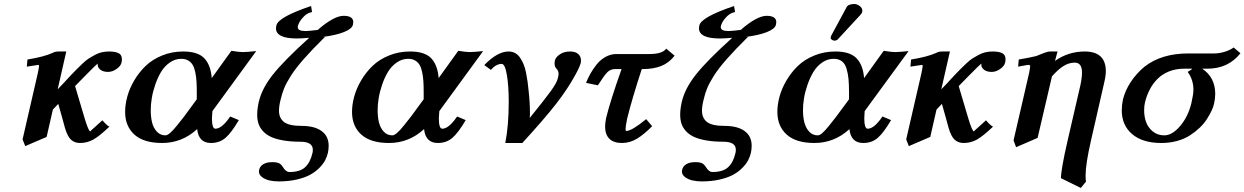

<svg xmlns="http://www.w3.org/2000/svg" viewBox="-20 -702 6216 959"><path d="M586.9 -390.1Q584 -373 562.7 -357.9Q541.5 -342.8 520 -342.8Q495.6 -342.8 481.7 -353.5Q467.8 -364.3 467.8 -378.9Q467.8 -381.8 469.2 -384.8Q460.4 -379.9 397 -314.9L355 -272L402.8 -110.8Q422.4 -45.9 431.2 -45.9Q430.7 -45.9 436.5 -51.8L459.5 -72.3L491.2 -101.1Q519 -69.8 526.9 -69.8Q476.1 -21.5 445.6 -4.6Q415 12.2 379.9 12.2Q352.5 12.2 334.7 -4.2Q316.9 -20.5 304.2 -64L290 -116.2Q279.3 -155.3 271 -183.1L244.1 -154.8L212.9 -18.1L106 27.8L92.8 -5.9L168.9 -336.9Q174.8 -365.2 174.8 -372.1Q174.8 -377.9 171.9 -377.9Q168 -377.9 113.8 -369.1L117.2 -404.8Q199.2 -418 243.2 -438Q253.9 -444.8 273.9 -444.8H311L268.1 -255.9L298.8 -288.1Q320.8 -311 333 -325.2L364.3 -357.4L392.6 -384.8Q410.6 -401.9 423.3 -409.9Q436 -418 453.6 -427.5Q471.2 -437 488.5 -440.9Q505.9 -444.8 524.9 -444.8Q555.7 -444.8 572.3 -436.5Q588.9 -428.2 588.9 -405.8Q588.9 -396 586.9 -390.1Z M895 -444.8Q968.3 -444.8 1000.5 -410.9Q1032.7 -377 1037.6 -312L1135.7 -448.2Q1175.8 -441.9 1191.9 -441.9Q1211.9 -441.9 1259.8 -446.8L1041 -147Q1038.6 -116.2 1038.6 -111.8Q1038.6 -59.1 1055.7 -59.1Q1088.4 -59.1 1129.9 -120.1L1172.9 -102.1Q1135.7 -38.6 1106 -13.2Q1076.2 12.2 1033.7 12.2Q972.2 12.2 964.8 -57.1Q889.2 12.2 789.6 12.2Q698.2 12.2 651.6 -29.5Q605 -71.3 605 -143.1Q605 -180.2 616 -220.2Q627 -260.3 650.6 -300.5Q674.3 -340.8 707.5 -372.8Q740.7 -404.8 789.6 -424.8Q838.4 -444.8 895 -444.8ZM962.9 -206.1V-241.2Q962.9 -273.4 961.4 -296.1Q960 -318.8 955.3 -341.6Q950.7 -364.3 942.4 -377.9Q934.1 -391.6 919.9 -399.9Q905.8 -408.2 885.7 -408.2Q854.5 -408.2 827.9 -389.6Q801.3 -371.1 784.2 -342.3Q767.1 -313.5 755.1 -278.3Q743.2 -243.2 738 -210.9Q732.9 -178.7 732.9 -151.9Q732.9 -117.7 739.5 -90.6Q746.1 -63.5 763.2 -44.7Q780.3 -25.9 806.6 -25.9Q815.4 -25.9 829.6 -37.8Q843.8 -49.8 865.7 -77.1L901.9 -123L943.8 -180.2Z M1538.6 -642.1 1522.5 -637.2Q1518.6 -635.7 1509.3 -629.6Q1500 -623.5 1486.1 -606.7Q1472.2 -589.8 1467.3 -569.8V-565.9Q1467.3 -546.9 1506.3 -546.9Q1522.9 -546.9 1580.6 -554.2L1567.4 -553.2Q1648.4 -623 1696.3 -623Q1744.6 -623 1744.6 -590.8Q1744.6 -587.9 1742.7 -578.1Q1737.8 -557.6 1697 -541.5Q1656.2 -525.4 1588.4 -517.1L1603.5 -518.1Q1540 -455.6 1498.3 -408.2Q1456.5 -360.8 1433.3 -324.2Q1410.2 -287.6 1399.4 -261.5Q1388.7 -235.4 1381.3 -203.1Q1373.5 -172.9 1373.5 -148.9Q1373.5 -112.3 1398.4 -92.8Q1423.3 -73.2 1486.3 -73.2Q1551.3 -73.2 1586.4 -47.4Q1621.6 -21.5 1621.6 25.9Q1621.6 44.4 1617.7 62Q1613.3 80.6 1603.8 98.9Q1594.2 117.2 1575 136.7Q1555.7 156.2 1529.5 170.7Q1503.4 185.1 1462.6 194.6Q1421.9 204.1 1372.6 204.1Q1348.6 204.1 1327.1 199.5Q1305.7 194.8 1289.6 183.1Q1273.4 171.4 1273.4 154.8Q1273.4 148.9 1274.4 146Q1278.3 128.4 1294.9 118.2Q1311.5 107.9 1339.4 107.9Q1363.8 107.9 1374.5 113.8Q1385.3 119.6 1392.6 131.8Q1407.7 157.2 1425.3 157.2Q1478 157.2 1503.9 133.3Q1529.8 109.4 1540.5 63Q1542.5 57.1 1542.5 45.9Q1542.5 5.9 1480.5 5.9Q1430.7 5.9 1392.8 -1Q1355 -7.8 1331.1 -19.5Q1307.1 -31.2 1292 -48.6Q1276.9 -65.9 1270.8 -85.4Q1264.6 -105 1264.6 -128.9Q1264.6 -157.7 1272.5 -192.9Q1288.1 -260.3 1343.3 -329.8Q1398.4 -399.4 1524.4 -513.2Q1482.4 -509.8 1463.4 -509.8Q1358.4 -509.8 1358.4 -561Q1358.4 -563.5 1360.4 -575.2Q1370.6 -617.2 1533.7 -671.9Z M2028.3 -444.8Q2101.6 -444.8 2133.8 -410.9Q2166 -377 2170.9 -312L2269 -448.2Q2309.1 -441.9 2325.2 -441.9Q2345.2 -441.9 2393.1 -446.8L2174.3 -147Q2171.9 -116.2 2171.9 -111.8Q2171.9 -59.1 2189 -59.1Q2221.7 -59.1 2263.2 -120.1L2306.2 -102.1Q2269 -38.6 2239.3 -13.2Q2209.5 12.2 2167 12.2Q2105.5 12.2 2098.1 -57.1Q2022.5 12.2 1922.9 12.2Q1831.5 12.2 1784.9 -29.5Q1738.3 -71.3 1738.3 -143.1Q1738.3 -180.2 1749.3 -220.2Q1760.3 -260.3 1783.9 -300.5Q1807.6 -340.8 1840.8 -372.8Q1874 -404.8 1922.9 -424.8Q1971.7 -444.8 2028.3 -444.8ZM2096.2 -206.1V-241.2Q2096.2 -273.4 2094.7 -296.1Q2093.3 -318.8 2088.6 -341.6Q2084 -364.3 2075.7 -377.9Q2067.4 -391.6 2053.2 -399.9Q2039.1 -408.2 2019 -408.2Q1987.8 -408.2 1961.2 -389.6Q1934.6 -371.1 1917.5 -342.3Q1900.4 -313.5 1888.4 -278.3Q1876.5 -243.2 1871.3 -210.9Q1866.2 -178.7 1866.2 -151.9Q1866.2 -117.7 1872.8 -90.6Q1879.4 -63.5 1896.5 -44.7Q1913.6 -25.9 1939.9 -25.9Q1948.7 -25.9 1962.9 -37.8Q1977.1 -49.8 1999 -77.1L2035.2 -123L2077.1 -180.2Z M2827.6 -444.8Q2854 -444.8 2867.9 -432.4Q2881.8 -419.9 2881.8 -400.9Q2881.8 -393.1 2880.9 -388.2Q2875.5 -366.7 2851.6 -324.2Q2815.4 -257.8 2758.3 -184.1Q2701.2 -110.4 2588.9 12.2H2503.9Q2521 -76.2 2521 -192.9Q2521 -273.4 2511.7 -328.1Q2502.4 -382.8 2485.8 -382.8Q2458 -382.8 2431.6 -353L2398.9 -377Q2464.8 -444.8 2520 -444.8Q2538.1 -444.8 2552.7 -437Q2567.4 -429.2 2577.6 -413.8Q2587.9 -398.4 2595.2 -381.1Q2602.5 -363.8 2607.4 -339.1Q2612.3 -314.5 2615.2 -293.9Q2618.2 -273.4 2620.6 -246.1Q2627 -189 2627 -134.8Q2627 -119.6 2626 -112.8Q2698.7 -202.6 2729.7 -245.1Q2760.7 -287.6 2765.6 -309.1Q2770 -323.7 2770 -333Q2770 -348.6 2758.8 -359.9Q2750 -368.7 2750 -384.8Q2750 -396 2752 -400.9Q2755.4 -416 2776.1 -430.4Q2796.9 -444.8 2827.6 -444.8Z M3058.6 -432.1H3223.1Q3288.6 -432.1 3307.6 -459L3349.6 -423.8Q3320.8 -387.2 3282 -372.1Q3243.2 -356.9 3188.5 -356.9H3185.5Q3137.7 -211.4 3112.3 -108.9Q3104.5 -68.8 3104.5 -58.1Q3104.5 -47.9 3108.4 -47.9Q3135.3 -47.9 3207.5 -106.9L3237.3 -71.8Q3198.2 -31.7 3162.4 -9.8Q3126.5 12.2 3086.4 12.2Q3045.4 12.2 3023.9 -8.8Q3002.4 -29.8 3002.4 -69.8Q3002.4 -86.4 3007.3 -111.8Q3026.4 -192.4 3084.5 -356.9H3051.3Q3029.3 -356.9 3013.7 -341.3Q2998 -325.7 2966.3 -275.9L2907.2 -288.1Q2916 -311 2928.7 -333.7Q2941.4 -356.4 2960 -379.9Q2978.5 -403.3 3004.4 -417.7Q3030.3 -432.1 3058.6 -432.1Z M3651.4 -642.1 3635.3 -637.2Q3631.3 -635.7 3622.1 -629.6Q3612.8 -623.5 3598.9 -606.7Q3585 -589.8 3580.1 -569.8V-565.9Q3580.1 -546.9 3619.1 -546.9Q3635.7 -546.9 3693.4 -554.2L3680.2 -553.2Q3761.2 -623 3809.1 -623Q3857.4 -623 3857.4 -590.8Q3857.4 -587.9 3855.5 -578.1Q3850.6 -557.6 3809.8 -541.5Q3769 -525.4 3701.2 -517.1L3716.3 -518.1Q3652.8 -455.6 3611.1 -408.2Q3569.3 -360.8 3546.1 -324.2Q3522.9 -287.6 3512.2 -261.5Q3501.5 -235.4 3494.1 -203.1Q3486.3 -172.9 3486.3 -148.9Q3486.3 -112.3 3511.2 -92.8Q3536.1 -73.2 3599.1 -73.2Q3664.1 -73.2 3699.2 -47.4Q3734.4 -21.5 3734.4 25.9Q3734.4 44.4 3730.5 62Q3726.1 80.6 3716.6 98.9Q3707 117.2 3687.7 136.7Q3668.5 156.2 3642.3 170.7Q3616.2 185.1 3575.4 194.6Q3534.7 204.1 3485.4 204.1Q3461.4 204.1 3439.9 199.5Q3418.5 194.8 3402.3 183.1Q3386.2 171.4 3386.2 154.8Q3386.2 148.9 3387.2 146Q3391.1 128.4 3407.7 118.2Q3424.3 107.9 3452.1 107.9Q3476.6 107.9 3487.3 113.8Q3498 119.6 3505.4 131.8Q3520.5 157.2 3538.1 157.2Q3590.8 157.2 3616.7 133.3Q3642.6 109.4 3653.3 63Q3655.3 57.1 3655.3 45.9Q3655.3 5.9 3593.3 5.9Q3543.5 5.9 3505.6 -1Q3467.8 -7.8 3443.8 -19.5Q3419.9 -31.2 3404.8 -48.6Q3389.6 -65.9 3383.5 -85.4Q3377.4 -105 3377.4 -128.9Q3377.4 -157.7 3385.3 -192.9Q3400.9 -260.3 3456.1 -329.8Q3511.2 -399.4 3637.2 -513.2Q3595.2 -509.8 3576.2 -509.8Q3471.2 -509.8 3471.2 -561Q3471.2 -563.5 3473.1 -575.2Q3483.4 -617.2 3646.5 -671.9Z M4152.8 -444.8Q4226.1 -444.8 4258.5 -410.6Q4291 -376.5 4295.9 -312L4394 -448.2Q4434.1 -441.9 4449.7 -441.9Q4470.2 -441.9 4518.1 -446.8L4298.8 -147Q4296.9 -122.6 4296.9 -111.8Q4296.9 -59.1 4314 -59.1Q4346.2 -59.1 4387.7 -120.1L4430.7 -102.1Q4393.6 -38.6 4364 -13.2Q4334.5 12.2 4292 12.2Q4230 12.2 4222.7 -57.1Q4147 12.2 4047.9 12.2Q3956.5 12.2 3909.7 -29.5Q3862.8 -71.3 3862.8 -143.1Q3862.8 -180.2 3873.8 -220.2Q3884.8 -260.3 3908.4 -300.5Q3932.1 -340.8 3965.3 -372.8Q3998.5 -404.8 4047.4 -424.8Q4096.2 -444.8 4152.8 -444.8ZM4220.7 -206.1V-241.2Q4220.7 -282.2 4218 -309.1Q4215.3 -335.9 4207.8 -360.4Q4200.2 -384.8 4184.3 -396.5Q4168.5 -408.2 4144 -408.2Q4112.8 -408.2 4086.2 -389.6Q4059.6 -371.1 4042.5 -342.3Q4025.4 -313.5 4013.2 -278.3Q4001 -243.2 3995.8 -210.9Q3990.7 -178.7 3990.7 -151.9Q3990.7 -117.7 3997.6 -90.6Q4004.4 -63.5 4021.5 -44.7Q4038.6 -25.9 4064.9 -25.9Q4073.7 -25.9 4086.9 -37.1Q4100.1 -48.3 4121.1 -74.2L4155.8 -118.2L4196.3 -172.9Q4199.7 -177.7 4201.7 -180.2ZM4246.1 -682.1Q4260.7 -682.1 4273.9 -672.1Q4287.1 -662.1 4287.1 -648.9V-645Q4285.2 -635.3 4277.8 -627.9L4165 -505.9Q4159.2 -499 4147 -499Q4141.6 -499 4135.3 -503.2Q4128.9 -507.3 4128.9 -512.2Q4128.9 -518.1 4131.8 -523.9L4209 -667Q4212.9 -674.8 4224.4 -678.5Q4235.8 -682.1 4246.1 -682.1Z M5000.5 -390.1Q4997.6 -373 4976.3 -357.9Q4955.1 -342.8 4933.6 -342.8Q4909.2 -342.8 4895.3 -353.5Q4881.3 -364.3 4881.3 -378.9Q4881.3 -381.8 4882.8 -384.8Q4874 -379.9 4810.5 -314.9L4768.6 -272L4816.4 -110.8Q4835.9 -45.9 4844.7 -45.9Q4844.2 -45.9 4850.1 -51.8L4873 -72.3L4904.8 -101.1Q4932.6 -69.8 4940.4 -69.8Q4889.6 -21.5 4859.1 -4.6Q4828.6 12.2 4793.5 12.2Q4766.1 12.2 4748.3 -4.2Q4730.5 -20.5 4717.8 -64L4703.6 -116.2Q4692.9 -155.3 4684.6 -183.1L4657.7 -154.8L4626.5 -18.1L4519.5 27.8L4506.3 -5.9L4582.5 -336.9Q4588.4 -365.2 4588.4 -372.1Q4588.4 -377.9 4585.4 -377.9Q4581.5 -377.9 4527.3 -369.1L4530.8 -404.8Q4612.8 -418 4656.7 -438Q4667.5 -444.8 4687.5 -444.8H4724.6L4681.6 -255.9L4712.4 -288.1Q4734.4 -311 4746.6 -325.2L4777.8 -357.4L4806.2 -384.8Q4824.2 -401.9 4836.9 -409.9Q4849.6 -418 4867.2 -427.5Q4884.8 -437 4902.1 -440.9Q4919.4 -444.8 4938.5 -444.8Q4969.2 -444.8 4985.8 -436.5Q5002.4 -428.2 5002.4 -405.8Q5002.4 -396 5000.5 -390.1Z M5262.2 -444.8 5249.5 -397.9Q5316.4 -444.8 5397.5 -444.8Q5503.4 -444.8 5503.4 -346.2Q5503.4 -322.3 5494.1 -284.2L5429.2 0Q5402.3 118.2 5402.3 173.8Q5402.3 196.3 5404.3 205.1L5378.4 236.8L5279.3 188Q5279.3 144.5 5312.5 0L5376.5 -276.9Q5384.3 -313.5 5384.3 -339.8Q5384.3 -389.2 5348.1 -389.2Q5318.8 -389.2 5291.7 -372.1Q5264.6 -355 5234.4 -320.8L5162.6 -13.2L5055.2 33.2L5042.5 -1L5120.1 -336.9Q5125.5 -364.7 5125.5 -367.2Q5125.5 -377.9 5119.1 -377.9Q5114.7 -377.9 5109.9 -377.2Q5105 -376.5 5092.3 -374Q5079.6 -371.6 5065.4 -369.1L5068.4 -404.8Q5119.1 -413.1 5155.3 -421.9Q5162.1 -424.3 5176.3 -430.2L5190.4 -436Q5212.4 -444.8 5225.6 -444.8Z M5795.9 -25.9Q5835 -25.9 5874.8 -72.8Q5914.6 -119.6 5930.7 -187Q5940.9 -231 5940.9 -253.9Q5940.9 -303.7 5912.1 -342.8Q5935.5 -356 5934.1 -358.9H5894Q5853.5 -358.9 5819.6 -345.5Q5785.6 -332 5762 -308.3Q5738.3 -284.7 5722.7 -254.6Q5707 -224.6 5698.7 -189Q5694.8 -173.8 5694.8 -150.9Q5694.8 -119.1 5704.6 -92Q5714.4 -64.9 5738 -45.4Q5761.7 -25.9 5795.9 -25.9ZM5696.8 -369.1Q5781.2 -435.1 5916 -435.1H6045.9Q6068.8 -435.1 6095.5 -442.9Q6122.1 -450.7 6142.1 -464.8L6175.8 -436Q6114.7 -358.9 6010.7 -358.9H5984.9Q6049.8 -315.4 6049.8 -232.9Q6049.8 -210 6043.9 -184.1Q6040.5 -168 6031.7 -149.2Q6022.9 -130.4 6008.5 -107.7Q5994.1 -85 5972.4 -64.2Q5950.7 -43.5 5923.6 -25.9Q5896.5 -8.3 5859.4 2Q5822.3 12.2 5780.8 12.2Q5687 12.2 5635 -32Q5583 -76.2 5583 -150.9Q5583 -177.7 5588.9 -205.1Q5599.6 -249.5 5627.9 -292.5Q5656.2 -335.4 5696.8 -369.1Z"/></svg>

Font: Linux Libertine G
Style: Bold Italic
Weight: 700
Italic angle: -11.5°
Designer: Philipp H. Poll
Foundry: Philipp H. Poll
Version: Version 4.1.0